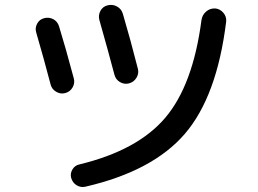

<svg xmlns="http://www.w3.org/2000/svg" viewBox="-20 -742 1040 773"><path d="M846.7 -708Q866.2 -706.1 879.4 -690.4Q892.6 -674.8 890.6 -655.3Q853.5 -353.5 724.1 -203.1Q594.7 -52.7 323.2 9.8Q304.7 13.7 288.6 3.9Q272.5 -5.9 266.6 -25.4Q261.7 -43 271.5 -59.6Q281.2 -76.2 299.8 -80.1Q534.2 -136.7 645.5 -268.1Q756.8 -399.4 791 -660.2Q793.9 -681.6 809.6 -695.3Q825.2 -709 846.7 -708ZM183.6 -402.3Q158.2 -500 126 -610.4Q120.1 -628.9 129.4 -646.5Q138.7 -664.1 158.2 -668.9Q177.7 -673.8 194.8 -664.6Q211.9 -655.3 217.8 -635.7Q243.2 -553.7 277.3 -425.8Q282.2 -407.2 272 -389.6Q261.7 -372.1 242.2 -367.2Q223.6 -362.3 206.1 -372.6Q188.5 -382.8 183.6 -402.3ZM499 -406.2Q480.5 -401.4 462.9 -411.6Q445.3 -421.9 440.4 -442.4Q414.1 -542 379.9 -662.1Q375 -680.7 384.3 -698.2Q393.6 -715.8 413.6 -720.7Q433.6 -725.6 451.2 -715.8Q468.8 -706.1 474.6 -686.5Q504.9 -584 535.2 -464.8Q540 -446.3 529.3 -428.7Q518.6 -411.1 499 -406.2Z"/></svg>

Font: Rounded-X Mgen+ 2m medium
Style: Regular
Weight: 500
Designer: [Source Han Sans]
Ryoko NISHIZUKA  (kana & ideographs); Paul D. Hunt (Latin, Greek & Cyrillic); Wenlong ZHANG  (bopomofo
Version: Version 1.059.20150602